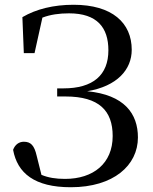

<svg xmlns="http://www.w3.org/2000/svg" viewBox="-20 -769 642 806"><path d="M277 17C457 17 559 -75 559 -192C559 -292 502 -371 346 -386C472 -407 533 -477 533 -560C533 -673 451 -749 289 -749C205 -749 132 -731 74 -697L80 -546H125L158 -695C192 -708 229 -713 270 -713C388 -713 435 -653 435 -558C435 -454 371 -398 246 -398H220V-364H255C396 -364 453 -304 453 -198C453 -83 372 -18 253 -18C214 -18 183 -23 154 -35L134 -115C124 -159 109 -174 80 -174C60 -174 43 -162 35 -140C53 -42 125 17 277 17Z"/></svg>

Font: Noto Serif CJK SC Medium
Style: Regular
Weight: 500
Designer: Ryoko NISHIZUKA 西塚涼子 (kana & ideographs); Frank Grießhammer (Latin, Greek & Cyrillic); Wenlong ZHANG 张文龙 (bopomofo); San
Foundry: Adobe
Version: Version 2.001;hotconv 1.1.0;makeotfexe 2.6.0